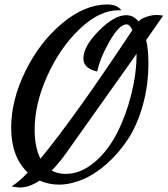

<svg xmlns="http://www.w3.org/2000/svg" viewBox="-20 -738 750 859"><path d="M30 -166Q30 -290 93.5 -419.5Q157 -549 258 -633.5Q359 -718 460 -718Q504 -718 523 -692H509Q424 -692 336 -608Q248 -524 191.5 -398.5Q135 -273 135 -158Q135 -79 161 -28Q313 -212 572 -603Q561 -629 546 -629Q514 -629 471 -554.5Q428 -480 415 -418Q353 -432 353 -476Q353 -530 422 -600Q491 -670 545 -670Q577 -670 600 -642Q608 -653 633 -662Q658 -671 681 -671Q693 -671 710 -668Q703 -659 634 -559Q644 -515 644 -456Q644 -355 618.5 -265.5Q593 -176 551 -113Q509 -50 456 -3.5Q403 43 348.5 65.5Q294 88 243 88Q200 88 157 70Q110 101 70 101Q57 101 32 96Q70 71 104 34Q30 -37 30 -166ZM211 25Q239 40 273 40Q341 40 402 -11.5Q463 -63 503.5 -142.5Q544 -222 567.5 -316Q591 -410 591 -497L271 -46Q236 1 211 25Z"/></svg>

Font: TypoPRO Dancing Script
Style: Bold
Weight: 700
Designer: Pablo Impallari
Foundry: Pablo Impallari. www.impallari.com Igino Marini. www.ikern.com
Version: Version 1.002